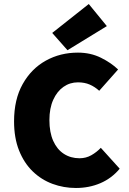

<svg xmlns="http://www.w3.org/2000/svg" viewBox="-20 -924 640 956"><path d="M358 12Q297 12 241.5 -8.5Q186 -29 143 -70.5Q100 -112 75 -174.5Q50 -237 50 -320Q50 -429 93 -505.5Q136 -582 208 -622Q280 -662 368 -662Q431 -662 482.5 -636.5Q534 -611 568 -578L474 -472Q452 -492 426.5 -503Q401 -514 368 -514Q328 -514 296 -491.5Q264 -469 245 -427Q226 -385 226 -326Q226 -265 245 -222.5Q264 -180 298 -158Q332 -136 376 -136Q408 -136 434.5 -151Q461 -166 482 -188L576 -84Q536 -36 480 -12Q424 12 358 12ZM316 -674 240 -760 422 -904 512 -794Z"/></svg>

Font: Source Code Pro ExtraLight Black
Style: Regular
Weight: 900
Monospace: yes
Version: Version 1.018;hotconv 1.0.116;makeotfexe 2.5.65601